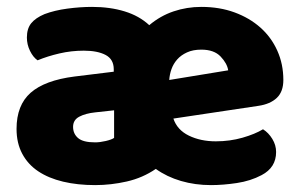

<svg xmlns="http://www.w3.org/2000/svg" viewBox="-20 -521 873 557"><path d="M592 16Q546 16 505 4Q464 -8 432 -31Q394 -5 348 5.5Q302 16 256 16Q205 16 163 6Q121 -4 91 -24Q61 -44 44.5 -75Q28 -106 28 -147Q28 -216 69 -252Q110 -288 196 -299L310 -313V-320Q310 -349 286.5 -361.5Q263 -374 223 -374Q187 -374 152.5 -366Q118 -358 89 -346Q76 -355 67 -373.5Q58 -392 58 -412Q58 -438 70.5 -453.5Q83 -469 109 -480Q138 -491 175.5 -496Q213 -501 247 -501Q299 -501 341.5 -488Q384 -475 413 -448Q445 -475 483.5 -488Q522 -501 564 -501Q617 -501 660.5 -485Q704 -469 735.5 -441Q767 -413 784.5 -374Q802 -335 802 -289Q802 -255 783 -237Q764 -219 730 -214L483 -177Q494 -144 528 -127.5Q562 -111 606 -111Q647 -111 683.5 -121.5Q720 -132 743 -146Q759 -136 770 -118Q781 -100 781 -80Q781 -35 739 -13Q707 4 667 10Q627 16 592 16ZM564 -377Q540 -377 522.5 -369Q505 -361 494 -348.5Q483 -336 477.5 -320.5Q472 -305 471 -289L642 -317Q639 -337 620 -357Q601 -377 564 -377ZM256 -108Q270 -108 287 -112Q304 -116 311 -121V-201L256 -195Q228 -192 210 -182.5Q192 -173 192 -153Q192 -133 206.5 -120.5Q221 -108 256 -108Z"/></svg>

Font: Baloo Thambi
Style: Regular
Weight: 400
Designer: Aadarsh Rajan and Ek Type
Foundry: Ek Type
Version: Version 1.100;PS 1.000;hotconv 1.0.88;makeotf.lib2.5.647800;